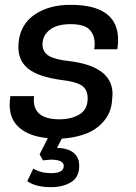

<svg xmlns="http://www.w3.org/2000/svg" viewBox="-20 -562 564 795"><path d="M192 213Q127 213 93 188L118 136Q149 155 192 155Q244 155 244 125Q244 99 190 99L158 102L144 77L178 10Q103 3 61.5 -32Q20 -67 20 -128Q20 -146 23 -164H121L120 -148Q120 -68 226 -68Q276 -68 309.5 -88.5Q343 -109 343 -155Q343 -191 319 -207.5Q295 -224 233 -231Q139 -244 97.5 -277Q56 -310 56 -367L57 -387Q65 -462 124 -502Q183 -542 272 -542Q469 -542 469 -397Q469 -379 466 -358H370Q372 -370 372 -381Q372 -417 350.5 -439.5Q329 -462 272 -462Q216 -462 186 -438.5Q156 -415 156 -378Q156 -347 182 -331Q208 -315 267 -309Q446 -287 446 -172L444 -146Q440 -82 388 -38.5Q336 5 236 12L216 50Q308 54 308 125Q308 172 274 192.5Q240 213 192 213Z"/></svg>

Font: Tanohe Sans Medium
Style: Italic
Weight: 500
Designer: Village Type and Design LLC & Cristiano Sobral
Foundry: Cooper Hewitt Smithsonian Design Museum
Version: Version 1.00;September 29, 2021;FontCreator 13.0.0.2655 64-b